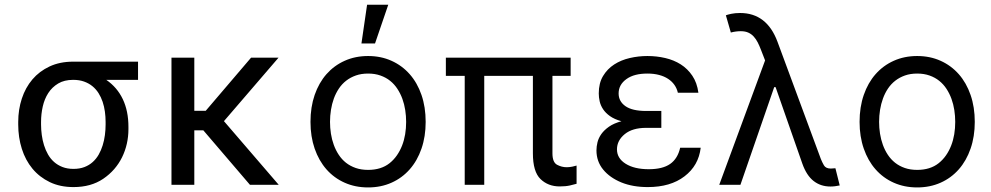

<svg xmlns="http://www.w3.org/2000/svg" viewBox="-20 -793 4254 824"><path d="M58.2 -269.9Q58.2 -322.8 73.7 -369.9Q89.1 -416.9 119 -452.1Q148.8 -487.2 192.8 -507.8Q236.9 -528.4 294 -528.4H572.4V-450.3H436.1Q483 -418 507.1 -367.2Q531.2 -316.4 531.2 -248.6V-238.6Q531.2 -206.7 524.3 -176.1Q517.4 -145.6 503.9 -118.1Q490.4 -90.6 470 -67.1Q449.6 -43.7 422.9 -25.6Q370.4 9.9 295.5 9.9Q237.9 9.9 193.7 -11.4Q149.5 -32.7 119.3 -69.1Q89.1 -105.5 73.7 -154.3Q58.2 -203.1 58.2 -258.5ZM156.2 -269.9V-258.5Q156.2 -236.5 159.3 -213.8Q162.3 -191.1 168.9 -169.9Q175.4 -148.8 186.1 -130.1Q196.7 -111.5 212.2 -97.8Q227.6 -84.2 248.2 -76.2Q268.8 -68.2 295.5 -68.2Q321.7 -68.2 342.2 -76Q362.6 -83.8 377.8 -97.5Q393.1 -111.2 403.6 -129.6Q414.1 -148.1 420.6 -169.2Q427.2 -190.3 430.2 -213.2Q433.2 -236.2 433.2 -258.5V-269.9Q433.2 -291.9 430.2 -313.9Q427.2 -335.9 420.5 -356Q413.7 -376.1 402.9 -393.3Q392 -410.5 376.6 -423.1Q361.2 -435.7 340.7 -443Q320.3 -450.3 294 -450.3Q256 -450.3 229.8 -434.7Q203.5 -419 187.1 -393.6Q170.8 -368.3 163.5 -335.9Q156.2 -303.6 156.2 -269.9Z M813.9 -545.5V-317.5H862.9L1057.5 -545.5H1175.4L941.1 -273.1L1176.1 0H1052.6L852.6 -233.7H813.9V0H715.9V-545.5Z M1559.7 -552.6Q1614.7 -552.6 1660.2 -532.1Q1705.6 -511.7 1738.3 -474.6Q1771 -437.5 1788.9 -385.5Q1806.8 -333.5 1806.8 -269.9Q1806.8 -207 1788.9 -155.2Q1771 -103.3 1738.3 -66.2Q1705.6 -29.1 1660.2 -8.9Q1614.7 11.4 1559.7 11.4Q1504.6 11.4 1459.2 -8.9Q1413.7 -29.1 1381 -66.2Q1348.4 -103.3 1330.4 -155.2Q1312.5 -207 1312.5 -269.9Q1312.5 -333.5 1330.4 -385.5Q1348.4 -437.5 1381 -474.6Q1413.7 -511.7 1459.2 -532.1Q1504.6 -552.6 1559.7 -552.6ZM1559.7 -63.9Q1615.8 -63.9 1652 -92.7Q1670.1 -107.2 1683.4 -126.4Q1696.7 -145.6 1705.6 -168.3Q1714.5 -191.1 1718.8 -216.8Q1723 -242.5 1723 -269.9Q1723 -295.5 1719.1 -320.7Q1715.2 -345.9 1706.9 -368.8Q1698.5 -391.7 1685.5 -411.6Q1672.6 -431.5 1654.5 -446Q1636.4 -460.6 1612.7 -468.9Q1589.1 -477.3 1559.7 -477.3Q1530.5 -477.3 1507.3 -469.1Q1484 -460.9 1465.7 -446.7Q1447.4 -432.5 1434.3 -412.8Q1421.2 -393.1 1412.8 -370.2Q1404.5 -347.3 1400.4 -321.7Q1396.3 -296.2 1396.3 -269.9Q1396.3 -244.7 1400.2 -219.5Q1404.1 -194.2 1412.5 -171.3Q1420.8 -148.4 1433.8 -128.7Q1446.7 -109 1464.8 -94.6Q1483 -80.3 1506.6 -72.1Q1530.2 -63.9 1559.7 -63.9ZM1555.4 -772.7H1646.3L1589.5 -606.5H1531.2Z M1893.5 -467.3V-545.5H2429V-467.3H2350.9V-134.9Q2350.9 -96.6 2370.7 -85.9Q2390.6 -75.3 2411.9 -75.3Q2423.7 -75.3 2435.9 -77.8Q2448.2 -80.3 2454.5 -82.4V-4.3Q2443.9 -1.1 2425.8 3Q2407.7 7.1 2382.1 7.1Q2332.4 7.1 2299.7 -24.5Q2267 -56.1 2267 -134.9V-467.3H2058.2V0H1974.4V-467.3Z M2647 -272.7Q2616.8 -281.2 2597.8 -294.7Q2578.8 -308.2 2568.2 -324.4Q2557.5 -340.6 2553.6 -358.1Q2549.7 -375.7 2549.7 -392Q2549.7 -436.1 2568 -466.6Q2586.3 -497.2 2615.9 -516.3Q2645.6 -535.5 2682.9 -544Q2720.2 -552.6 2758.5 -552.6Q2797.9 -552.6 2834.9 -544Q2871.8 -535.5 2901.5 -516.7Q2931.1 -497.9 2951.3 -467.9Q2971.6 -437.9 2977.3 -394.9H2889.2Q2884.9 -413.7 2874.3 -428.8Q2863.6 -443.9 2847.1 -454.7Q2830.6 -465.6 2808.4 -471.4Q2786.2 -477.3 2758.5 -477.3Q2730.1 -477.3 2707.9 -471.6Q2685.7 -465.9 2668.7 -453.8Q2634.9 -429.7 2634.9 -392Q2634.9 -358 2664.2 -337.4Q2693.5 -316.8 2752.8 -316.8H2818.2V-244.3H2752.8Q2694.6 -244.3 2661.6 -217.7Q2627.8 -190.3 2627.8 -152Q2627.8 -113.6 2665.1 -90.2Q2702.4 -66.8 2764.2 -66.8Q2823.9 -66.8 2856.2 -89.5Q2888.5 -112.2 2899.1 -159.1H2987.2Q2978.3 -82.4 2917.6 -36.2Q2857.6 9.9 2759.9 9.9Q2696 9.9 2647 -9.9Q2596.9 -30.5 2568.4 -65.5Q2539.8 -100.5 2539.8 -147.7Q2539.8 -164.1 2544.2 -182.4Q2548.7 -200.6 2560.7 -217.7Q2572.8 -234.7 2593.6 -249.3Q2614.3 -263.8 2647 -272.7Z M3263.5 -533.7 3245.7 -579.5Q3239.3 -596.2 3232.1 -610.6Q3224.8 -625 3215 -635.8Q3205.3 -646.7 3191.8 -652.9Q3178.3 -659.1 3159.1 -659.1Q3137.8 -659.1 3116.5 -653.4L3095.2 -727.3Q3101.6 -730.1 3118.3 -733.7Q3134.9 -737.2 3156.2 -737.2Q3271 -737.2 3316.8 -613.6L3502.8 -110.8Q3505.7 -103.7 3508.9 -96.9Q3512.1 -90.2 3516 -83.5Q3524.1 -69.6 3545.5 -69.6Q3549.7 -69.6 3555.9 -70.3Q3562.1 -71 3565.3 -71L3583.8 2.8Q3573.9 5 3564.1 6.2Q3554.3 7.5 3544 7.5Q3502.1 7.5 3471.8 -16.2Q3441.4 -39.8 3423.3 -90.9L3308.6 -419H3302.6L3157.7 0H3066.8Z M3916.2 -552.6Q3971.2 -552.6 4016.7 -532.1Q4062.1 -511.7 4094.8 -474.6Q4127.5 -437.5 4145.4 -385.5Q4163.4 -333.5 4163.4 -269.9Q4163.4 -207 4145.4 -155.2Q4127.5 -103.3 4094.8 -66.2Q4062.1 -29.1 4016.7 -8.9Q3971.2 11.4 3916.2 11.4Q3861.2 11.4 3815.7 -8.9Q3770.2 -29.1 3737.6 -66.2Q3704.9 -103.3 3687 -155.2Q3669 -207 3669 -269.9Q3669 -333.5 3687 -385.5Q3704.9 -437.5 3737.6 -474.6Q3770.2 -511.7 3815.7 -532.1Q3861.2 -552.6 3916.2 -552.6ZM3752.8 -269.9Q3752.8 -244.7 3756.7 -219.5Q3760.7 -194.2 3769 -171.3Q3777.3 -148.4 3790.3 -128.7Q3803.3 -109 3821.4 -94.6Q3839.5 -80.3 3863.1 -72.1Q3886.7 -63.9 3916.2 -63.9Q3972.3 -63.9 4008.5 -92.7Q4026.6 -107.2 4040 -126.4Q4053.3 -145.6 4062.1 -168.3Q4071 -191.1 4075.3 -216.8Q4079.5 -242.5 4079.5 -269.9Q4079.5 -295.5 4075.6 -320.7Q4071.7 -345.9 4063.4 -368.8Q4055 -391.7 4042.1 -411.6Q4029.1 -431.5 4011 -446Q3992.9 -460.6 3969.3 -468.9Q3945.7 -477.3 3916.2 -477.3Q3887.1 -477.3 3863.8 -469.1Q3840.6 -460.9 3822.3 -446.7Q3804 -432.5 3790.8 -412.8Q3777.7 -393.1 3769.4 -370.2Q3761 -347.3 3756.9 -321.7Q3752.8 -296.2 3752.8 -269.9Z"/></svg>

Font: Inter P
Style: Regular
Weight: 400
Designer: Rasmus Andersson
Foundry: rsms
Version: Version 3.018;git-588b23468